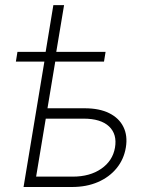

<svg xmlns="http://www.w3.org/2000/svg" viewBox="-20 -748 586 768"><path d="M43.5 -501.5 49.8 -540.5H402.3L396 -501.5ZM162.6 -540.5 193.4 -727.5H236.3L205.1 -540.5ZM159.2 -314.9H318.8Q377.4 -314.9 416.7 -295.4Q456.1 -275.9 473.6 -240.5Q491.2 -205.1 483.4 -158.2Q475.6 -110.8 446.5 -75.2Q417.5 -39.6 371.8 -19.8Q326.2 0 267.6 0H74.2L162.1 -529.3H205.6L124.5 -41.5H271Q339.4 -41.5 385 -73Q430.7 -104.5 439.9 -157.2Q449.2 -210.9 416.3 -242.2Q383.3 -273.4 314.5 -273.4H152.3Z"/></svg>

Font: Inter 24pt ExtraLight
Style: Italic
Weight: 250
Italic angle: -9.3988°
Version: Version 4.001;git-66647c0bb